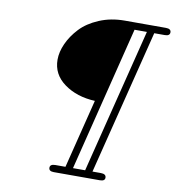

<svg xmlns="http://www.w3.org/2000/svg" viewBox="-94 -778 964 1055"><g transform="rotate(10 387.5 -250.0)"><path d="M189.9 -418.9Q189.9 -461.9 210.9 -508.5Q231.9 -555.2 271 -597.2Q310.1 -639.2 374.5 -666.5Q439 -693.8 516.1 -693.8H746.1Q774.9 -693.8 774.9 -673.8Q774.9 -653.8 747.1 -653.8H688L485.8 153.8H532.2Q562 153.8 562 174.8Q562 193.8 534.2 193.8H276.9Q249 193.8 249 173.8Q249 153.8 278.8 153.8H335L431.2 -231Q329.1 -235.8 259.5 -286.4Q189.9 -336.9 189.9 -418.9ZM377 153.8H444.8L647 -653.8H578.1Z"/></g></svg>

Font: CMU Concrete
Style: Italic
Weight: 500
Italic angle: -14.04°
Version: Version 0.7.0